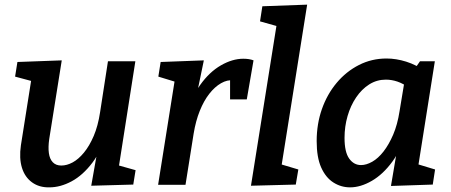

<svg xmlns="http://www.w3.org/2000/svg" viewBox="-20 -796 1942 827"><path d="M193 11Q149 12 118 -10.5Q87 -33 74.5 -73.5Q62 -114 70 -170L117 -467L127 -444L45 -466L55 -529L246 -536L192 -197Q187 -162 190.5 -136.5Q194 -111 207.5 -97Q221 -83 244 -83Q268 -83 293 -96.5Q318 -110 341.5 -138.5Q365 -167 383.5 -210Q402 -253 411 -312L445 -532H563L490 -66L475 -88L564 -63L554 -1L373 4L405 -177L441 -239Q420 -151 378.5 -96Q337 -41 288.5 -15Q240 11 193 11Z M661 0 741 -503 783 -429 662 -466 672 -529 858 -536 821 -357 784 -293Q803 -375 842.5 -430.5Q882 -486 931.5 -514.5Q981 -543 1028 -543Q1054 -543 1072 -536L1043 -368H971V-462L985 -450Q959 -453 932 -437.5Q905 -422 881.5 -392Q858 -362 840.5 -318.5Q823 -275 814 -220L779 0Z M1061 4 1180 -743 1221 -670 1100 -704 1110 -769 1303 -776 1184 -28 1141 -103 1265 -66 1254 -1Z M1488 11Q1449 11 1416 -10Q1383 -31 1363.5 -74.5Q1344 -118 1344 -188Q1344 -262 1366.5 -326Q1389 -390 1430 -439Q1471 -488 1526 -516Q1581 -544 1645 -544Q1686 -544 1729.5 -530.5Q1773 -517 1817 -486L1764 -496L1789 -532H1853L1773 -27L1732 -103L1854 -66L1844 -1L1664 5L1695 -178L1729 -239Q1711 -156 1670.5 -100.5Q1630 -45 1581.5 -17Q1533 11 1488 11ZM1535 -85Q1558 -85 1583.5 -99.5Q1609 -114 1632 -143.5Q1655 -173 1673.5 -216Q1692 -259 1701 -317L1724 -456L1743 -417Q1717 -436 1692 -444.5Q1667 -453 1642 -453Q1603 -453 1570.5 -432.5Q1538 -412 1514 -376.5Q1490 -341 1477 -296Q1464 -251 1464 -202Q1464 -141 1484 -113Q1504 -85 1535 -85Z"/></svg>

Font: Bitter Thin SemiBold
Style: Italic
Weight: 600
Italic angle: -9°
Version: Version 2.002